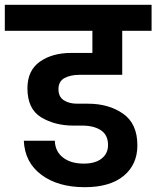

<svg xmlns="http://www.w3.org/2000/svg" viewBox="-41 -760 650 798"><path d="M289 -449Q252 -449 227 -435.5Q202 -422 202 -389Q202 -358 224 -343.5Q246 -329 280 -329H325Q411 -329 470.5 -287.5Q530 -246 530 -156Q530 -76 473 -29Q416 18 311 18Q200 18 131 -33.5Q62 -85 58 -175H187Q188 -131 220.5 -105.5Q253 -80 307 -80Q355 -80 381.5 -101Q408 -122 408 -157Q408 -199 378.5 -218.5Q349 -238 301 -238H264Q187 -238 130 -272.5Q73 -307 73 -393Q73 -467 124.5 -503.5Q176 -540 255 -540H343V-632H-21V-740H589V-632H467V-449Z"/></svg>

Font: Fz Poppins SemBd
Style: Regular
Weight: 600
Designer: Ninad Kale (Devanagari), Jonny Pinhorn (Latin)
Foundry: Indian Type Foundry
Version: Vit hóa bi Vntype.Com & FontZin.Com